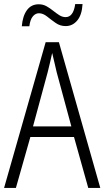

<svg xmlns="http://www.w3.org/2000/svg" viewBox="-20 -973 512 942"><path d="M413 -51 343 -301H129L58 -51H0L204 -766H269L472 -51ZM258 -619Q253 -642 247 -666.5Q241 -691 236 -713Q231 -690 225.5 -666.5Q220 -643 214 -619L142 -353H330ZM87 -844Q91 -894 112 -923Q133 -952 170 -952Q191 -952 208 -942.5Q225 -933 240.5 -920.5Q256 -908 271 -898.5Q286 -889 302 -889Q340 -889 349 -953H385Q382 -900 359 -872.5Q336 -845 302 -845Q275 -845 253 -860.5Q231 -876 211 -892Q191 -908 171 -908Q154 -908 141 -892.5Q128 -877 124 -844Z"/></svg>

Font: Noto Sans Tamil UI Condensed Light
Style: Regular
Weight: 300
Width: 3
Designer: Jelle Bosma - Monotype Design Team
Foundry: Monotype Imaging Inc.
Version: Version 2.004; ttfautohint (v1.8.4.7-5d5b)